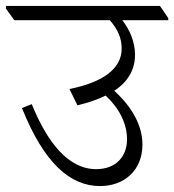

<svg xmlns="http://www.w3.org/2000/svg" viewBox="-53 -643 587 647"><path d="M284 -16C365 -16 427 -68 427 -156C427 -218 394 -281 332 -337C379 -368 402 -409 402 -458C402 -501 385 -542 359 -575H514V-582L486 -623H-33V-614L-5 -575H317C344 -544 357 -515 357 -479C357 -410 291 -365 181 -343L208 -288C245 -297 277 -308 303 -321C350 -277 375 -226 375 -173C375 -116 338 -73 271 -73C175 -73 105 -167 54 -292L21 -279C96 -91 185 -16 284 -16Z"/></svg>

Font: Noto Serif Devanagari Light
Style: Regular
Weight: 300
Designer: Universal Thirst, Indian Type Foundry and the Monotype Design Team
Foundry: Monotype Imaging Inc.
Version: Version 2.004